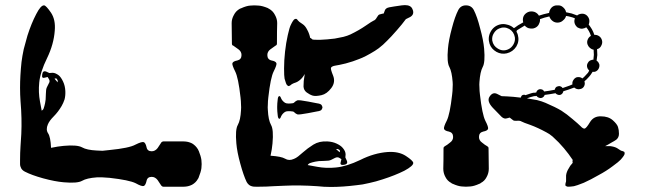

<svg xmlns="http://www.w3.org/2000/svg" viewBox="-20 -741 2560 762"><path d="M768.6 -142.6Q768.6 -142.6 768.6 -142.6Q777.3 -121.1 779.3 -106.4Q780.3 -91.8 780.3 -89.8Q780.3 -87.9 779.3 -73.2Q777.3 -58.6 768.6 -37.1Q767.6 -35.2 767.6 -34.2Q766.6 -33.2 765.6 -31.2Q757.8 -16.6 742.2 -7.8Q726.6 0 709 0Q681.6 0 627.9 0Q625 0 623 -2Q621.1 -2.9 619.1 -5.9Q614.3 -13.7 605.5 -26.4Q595.7 -39.1 582 -39.1Q564.5 -39.1 561.5 -22.5Q557.6 -5.9 550.8 -2.9Q543 0 518.6 -13.7Q493.2 -26.4 415 -35.2Q399.4 -36.1 386.7 -37.1Q374 -37.1 364.3 -37.1Q324.2 -34.2 305.7 -23.4Q287.1 -12.7 232.4 -17.6Q198.2 -20.5 151.4 -33.2Q105.5 -45.9 79.1 -59.6Q69.3 -64.5 64.5 -72.3Q59.6 -81.1 59.6 -89.8Q59.6 -90.8 59.6 -96.7Q59.6 -102.5 59.6 -105.5Q59.6 -133.8 61.5 -162.1Q63.5 -190.4 64.5 -209Q67.4 -270.5 61.5 -338.9Q59.6 -365.2 59.6 -392.6Q59.6 -440.4 65.4 -495.1Q68.4 -518.6 74.2 -545.9Q81.1 -573.2 88.9 -599.6Q104.5 -648.4 124 -685.5Q141.6 -719.7 154.3 -719.7Q154.3 -719.7 155.3 -719.7Q163.1 -718.8 182.6 -690.4Q201.2 -662.1 197.3 -619.1Q193.4 -565.4 167 -510.7Q139.6 -455.1 135.7 -413.1Q131.8 -375 138.7 -337.9Q145.5 -301.8 145.5 -301.8Q145.5 -301.8 149.4 -304.7Q153.3 -307.6 156.2 -320.3Q159.2 -330.1 161.1 -345.7Q162.1 -361.3 162.1 -369.1Q162.1 -386.7 166 -394.5Q168.9 -401.4 173.8 -410.2Q179.7 -418.9 173.8 -427.7Q168.9 -435.5 168.9 -435.5Q168.9 -435.5 157.2 -432.6Q144.5 -428.7 147.5 -445.3Q149.4 -461.9 163.1 -457Q175.8 -451.2 175.8 -451.2Q175.8 -451.2 188.5 -452.1Q200.2 -452.1 213.9 -441.4Q222.7 -433.6 230.5 -417Q238.3 -400.4 239.3 -379.9Q240.2 -362.3 236.3 -346.7Q231.4 -332 224.6 -320.3Q210.9 -296.9 193.4 -279.3Q175.8 -261.7 169.9 -247.1Q161.1 -226.6 170.9 -211.9Q180.7 -197.3 182.6 -154.3Q196.3 -157.2 209 -159.2Q221.7 -161.1 232.4 -162.1Q286.1 -167 305.7 -156.2Q324.2 -145.5 364.3 -143.6Q374 -142.6 386.7 -142.6Q398.4 -143.6 414.1 -145.5Q493.2 -153.3 517.6 -167Q543 -179.7 550.8 -176.8Q557.6 -173.8 561.5 -157.2Q564.5 -140.6 582 -140.6Q595.7 -140.6 605.5 -153.3Q614.3 -166 619.1 -173.8Q620.1 -176.8 623 -177.7Q625 -179.7 627.9 -179.7Q654.3 -179.7 709 -179.7Q726.6 -179.7 742.2 -171.9Q756.8 -163.1 765.6 -148.4Q766.6 -147.5 766.6 -145.5Q767.6 -144.5 768.6 -142.6ZM206.1 -426.8Q204.1 -430.7 200.2 -429.7Q196.3 -428.7 196.3 -428.7Q200.2 -423.8 209 -414.1Q209 -414.1 209 -418Q210 -421.9 206.1 -426.8Z M1087.9 -269.5Q1083 -271.5 1082 -285.2Q1080.1 -299.8 1080.1 -311.5Q1080.1 -312.5 1080.1 -314.5Q1080.1 -317.4 1080.1 -318.4Q1080.1 -330.1 1082 -344.7Q1083 -358.4 1087.9 -359.4Q1091.8 -361.3 1095.7 -350.6Q1100.6 -339.8 1111.3 -333Q1116.2 -330.1 1125 -330.1Q1133.8 -330.1 1139.6 -331.1Q1145.5 -331.1 1149.4 -335.9Q1153.3 -339.8 1160.2 -342.8Q1167 -344.7 1203.1 -337.9Q1238.3 -331.1 1238.3 -331.1Q1253.9 -329.1 1256.8 -323.2Q1259.8 -317.4 1259.8 -314.5Q1259.8 -312.5 1256.8 -306.6Q1253.9 -300.8 1238.3 -298.8Q1238.3 -298.8 1203.1 -292Q1167 -285.2 1160.2 -287.1Q1153.3 -290 1149.4 -293.9Q1145.5 -298.8 1139.6 -298.8Q1133.8 -299.8 1125 -299.8Q1116.2 -299.8 1111.3 -296.9Q1100.6 -290 1095.7 -279.3Q1091.8 -268.6 1087.9 -269.5ZM1127 -399.4Q1127 -399.4 1127 -399.4Q1125 -398.4 1120.1 -402.3Q1115.2 -406.2 1109.4 -428.7Q1107.4 -438.5 1107.4 -469.7Q1107.4 -501 1111.3 -536.1Q1115.2 -571.3 1122.1 -601.6Q1128.9 -631.8 1133.8 -641.6Q1143.6 -662.1 1149.4 -665Q1154.3 -667 1156.2 -666Q1159.2 -665 1162.1 -660.2Q1166 -656.2 1168 -654.3Q1170.9 -652.3 1180.7 -645.5Q1191.4 -638.7 1199.2 -623Q1204.1 -614.3 1207 -605.5Q1210 -596.7 1210.9 -590.8Q1213.9 -589.8 1215.8 -587.9Q1217.8 -585.9 1220.7 -584Q1222.7 -583 1250 -583Q1277.3 -584 1308.6 -587.9Q1326.2 -590.8 1342.8 -594.7Q1358.4 -598.6 1371.1 -604.5Q1405.3 -621.1 1430.7 -638.7Q1456.1 -656.2 1462.9 -659.2Q1469.7 -661.1 1475.6 -671.9Q1481.4 -682.6 1486.3 -683.6Q1491.2 -684.6 1497.1 -686.5Q1502.9 -687.5 1502.9 -687.5Q1502.9 -687.5 1506.8 -698.2Q1509.8 -709 1524.4 -711.9Q1539.1 -714.8 1574.2 -719.7Q1581.1 -720.7 1586.9 -720.7Q1611.3 -720.7 1617.2 -704.1Q1620.1 -698.2 1620.1 -692.4Q1620.1 -680.7 1608.4 -673.8Q1590.8 -665 1590.8 -665Q1590.8 -665 1574.2 -643.6Q1556.6 -622.1 1533.2 -596.7Q1516.6 -579.1 1500 -563.5Q1482.4 -547.9 1467.8 -539.1Q1429.7 -515.6 1405.3 -506.8Q1381.8 -497.1 1352.5 -489.3Q1324.2 -482.4 1310.5 -480.5Q1297.9 -478.5 1293.9 -472.7Q1291 -467.8 1301.8 -441.4Q1312.5 -415 1294.9 -391.6Q1277.3 -368.2 1255.9 -363.3Q1234.4 -358.4 1221.7 -361.3Q1209 -365.2 1197.3 -374Q1185.5 -382.8 1184.6 -397.5Q1184.6 -405.3 1185.5 -419.9Q1187.5 -434.6 1189.5 -447.3Q1187.5 -443.4 1184.6 -439.5Q1181.6 -435.5 1178.7 -431.6Q1167 -418.9 1155.3 -414.1Q1143.6 -410.2 1140.6 -408.2Q1137.7 -407.2 1133.8 -403.3Q1129.9 -400.4 1127 -399.4ZM1518.6 -137.7Q1518.6 -137.7 1518.6 -137.7Q1562.5 -140.6 1590.8 -122.1Q1619.1 -103.5 1620.1 -94.7Q1621.1 -83 1585 -63.5Q1547.9 -44.9 1499 -29.3Q1472.7 -20.5 1445.3 -14.6Q1418 -7.8 1394.5 -5.9Q1339.8 1 1293 1Q1264.6 1 1239.3 -2Q1169.9 -6.8 1108.4 -3.9Q1090.8 -2.9 1064.5 -2Q1037.1 0 1008.8 0Q1005.9 0 995.1 0Q985.4 0 982.4 -1Q975.6 -2 968.8 -6.8Q962.9 -11.7 959 -18.6Q946.3 -44.9 933.6 -91.8Q920.9 -137.7 918 -171.9Q913.1 -226.6 923.8 -245.1Q934.6 -264.6 936.5 -303.7Q937.5 -314.5 936.5 -326.2Q936.5 -338.9 934.6 -354.5Q925.8 -433.6 913.1 -458Q900.4 -483.4 902.3 -490.2Q905.3 -498 921.9 -501Q938.5 -504.9 938.5 -522.5Q938.5 -536.1 926.8 -544.9Q914.1 -554.7 906.2 -559.6Q903.3 -560.5 901.4 -562.5Q900.4 -565.4 900.4 -567.4Q900.4 -594.7 899.4 -649.4Q899.4 -666 908.2 -681.6Q916 -697.3 931.6 -706.1Q932.6 -706.1 933.6 -707Q935.5 -708 936.5 -708Q958 -717.8 972.7 -718.8Q987.3 -719.7 989.3 -719.7Q992.2 -719.7 1006.8 -718.8Q1021.5 -717.8 1043 -709Q1043.9 -708 1045.9 -707Q1046.9 -707 1047.9 -706.1Q1063.5 -697.3 1071.3 -681.6Q1080.1 -666 1080.1 -649.4Q1079.1 -622.1 1079.1 -568.4Q1079.1 -565.4 1078.1 -563.5Q1076.2 -560.5 1073.2 -559.6Q1065.4 -554.7 1052.7 -544.9Q1041 -536.1 1041 -522.5Q1041 -504.9 1057.6 -501Q1074.2 -498 1077.1 -490.2Q1079.1 -483.4 1066.4 -458Q1053.7 -433.6 1044.9 -354.5Q1043 -338.9 1043 -326.2Q1042 -314.5 1043 -304.7Q1044.9 -264.6 1055.7 -245.1Q1066.4 -226.6 1061.5 -171.9Q1060.5 -161.1 1058.6 -148.4Q1056.6 -136.7 1053.7 -123Q1096.7 -120.1 1111.3 -111.3Q1127 -101.6 1146.5 -110.4Q1154.3 -113.3 1163.1 -120.1Q1171.9 -127.9 1181.6 -135.7Q1200.2 -152.3 1223.6 -167Q1247.1 -181.6 1279.3 -179.7Q1299.8 -178.7 1316.4 -170.9Q1333 -163.1 1340.8 -153.3Q1351.6 -140.6 1351.6 -127.9Q1350.6 -116.2 1350.6 -116.2Q1350.6 -116.2 1356.4 -103.5Q1362.3 -89.8 1345.7 -86.9Q1328.1 -84 1332 -96.7Q1335 -109.4 1335 -109.4Q1335 -109.4 1327.1 -114.3Q1319.3 -119.1 1309.6 -114.3Q1300.8 -109.4 1293.9 -106.4Q1286.1 -102.5 1268.6 -102.5Q1260.7 -102.5 1245.1 -101.6Q1229.5 -99.6 1219.7 -96.7Q1208 -93.8 1204.1 -89.8Q1201.2 -85.9 1201.2 -85.9Q1201.2 -85.9 1238.3 -79.1Q1274.4 -72.3 1312.5 -76.2Q1355.5 -80.1 1410.2 -106.4Q1464.8 -133.8 1518.6 -137.7ZM1326.2 -146.5Q1321.3 -150.4 1317.4 -149.4Q1313.5 -149.4 1313.5 -149.4Q1318.4 -144.5 1328.1 -136.7Q1328.1 -136.7 1329.1 -140.6Q1330.1 -143.6 1326.2 -146.5Z M1913.1 -161.1Q1913.1 -161.1 1913.1 -161.1Q1916 -159.2 1918 -157.2Q1918.9 -154.3 1918.9 -152.3Q1918.9 -125 1919.9 -71.3Q1919.9 -53.7 1911.1 -38.1Q1903.3 -22.5 1887.7 -14.6Q1886.7 -13.7 1885.7 -12.7Q1883.8 -11.7 1882.8 -11.7Q1861.3 -2 1846.7 -1Q1832 0 1829.1 0Q1827.1 0 1812.5 -1Q1797.9 -2 1776.4 -11.7Q1775.4 -11.7 1773.4 -12.7Q1772.5 -13.7 1771.5 -14.6Q1755.9 -22.5 1748 -38.1Q1739.3 -53.7 1739.3 -71.3Q1740.2 -97.7 1740.2 -152.3Q1740.2 -154.3 1741.2 -157.2Q1743.2 -159.2 1746.1 -161.1Q1753.9 -165 1765.6 -174.8Q1778.3 -183.6 1778.3 -197.3Q1778.3 -214.8 1761.7 -218.8Q1745.1 -221.7 1742.2 -229.5Q1740.2 -237.3 1752.9 -261.7Q1765.6 -287.1 1774.4 -365.2Q1776.4 -380.9 1776.4 -393.6Q1777.3 -406.2 1776.4 -416Q1773.4 -456.1 1763.7 -474.6Q1752.9 -493.2 1757.8 -547.9Q1760.7 -582 1773.4 -628.9Q1785.2 -674.8 1798.8 -701.2Q1808.6 -719.7 1829.1 -719.7Q1850.6 -719.7 1860.4 -701.2Q1874 -674.8 1885.7 -627.9Q1898.4 -582 1901.4 -547.9Q1906.2 -493.2 1895.5 -474.6Q1885.7 -456.1 1882.8 -416Q1881.8 -406.2 1882.8 -393.6Q1882.8 -380.9 1884.8 -365.2Q1893.6 -287.1 1906.2 -261.7Q1918.9 -237.3 1917 -229.5Q1914.1 -221.7 1897.5 -218.8Q1880.9 -214.8 1880.9 -197.3Q1880.9 -183.6 1893.6 -174.8Q1905.3 -165 1913.1 -161.1ZM2457 -138.7Q2457 -138.7 2457 -138.7Q2459 -137.7 2459 -132.8Q2459 -131.8 2459 -130.9Q2459 -125 2443.4 -107.4Q2436.5 -99.6 2411.1 -81.1Q2386.7 -62.5 2355.5 -45.9Q2325.2 -28.3 2296.9 -15.6Q2267.6 -3.9 2257.8 -2Q2244.1 0 2236.3 0Q2231.4 0 2229.5 -1Q2223.6 -3.9 2223.6 -5.9Q2223.6 -8.8 2224.6 -14.6Q2226.6 -19.5 2226.6 -22.5Q2226.6 -25.4 2226.6 -38.1Q2225.6 -50.8 2233.4 -66.4Q2238.3 -75.2 2243.2 -83Q2249 -89.8 2252.9 -94.7Q2252 -97.7 2252 -100.6Q2252.9 -103.5 2252.9 -106.4Q2252 -108.4 2236.3 -129.9Q2219.7 -152.3 2197.3 -175.8Q2185.5 -187.5 2172.9 -199.2Q2160.2 -210 2148.4 -215.8Q2114.3 -234.4 2085 -245.1Q2056.6 -254.9 2049.8 -258.8Q2043.9 -262.7 2032.2 -261.7Q2020.5 -260.7 2016.6 -263.7Q2012.7 -266.6 2007.8 -270.5Q2002.9 -274.4 2002.9 -274.4Q2002.9 -274.4 1992.2 -271.5Q1981.4 -267.6 1970.7 -277.3Q1960 -288.1 1935.5 -313.5Q1911.1 -339.8 1922.9 -357.4Q1935.5 -377 1953.1 -368.2Q1970.7 -359.4 1970.7 -359.4Q1970.7 -359.4 1993.2 -358.4Q2015.6 -357.4 2046.9 -353.5Q2046.9 -353.5 2046.9 -354.5Q2046.9 -354.5 2046.9 -354.5Q2047.9 -357.4 2049.8 -360.4Q2051.8 -363.3 2055.7 -364.3Q2058.6 -365.2 2060.5 -365.2Q2063.5 -364.3 2065.4 -363.3Q2072.3 -366.2 2080.1 -368.2Q2087.9 -371.1 2096.7 -373Q2098.6 -373 2101.6 -373Q2104.5 -374 2108.4 -374Q2109.4 -378.9 2112.3 -381.8Q2115.2 -384.8 2120.1 -386.7Q2126 -387.7 2131.8 -385.7Q2136.7 -383.8 2139.6 -377.9Q2149.4 -379.9 2160.2 -380.9Q2169.9 -382.8 2181.6 -384.8Q2182.6 -389.6 2185.5 -393.6Q2188.5 -397.5 2194.3 -398.4Q2199.2 -400.4 2204.1 -398.4Q2210 -396.5 2212.9 -391.6Q2222.7 -394.5 2232.4 -398.4Q2242.2 -401.4 2252 -406.2Q2250 -415 2255.9 -423.8Q2260.7 -431.6 2269.5 -434.6Q2275.4 -435.5 2281.2 -434.6Q2287.1 -433.6 2291 -429.7Q2297.9 -434.6 2302.7 -440.4Q2308.6 -446.3 2313.5 -452.1Q2314.5 -454.1 2316.4 -457Q2317.4 -459 2318.4 -460.9Q2316.4 -462.9 2313.5 -466.8Q2311.5 -469.7 2310.5 -473.6Q2307.6 -483.4 2313.5 -492.2Q2318.4 -501 2328.1 -502.9Q2329.1 -503.9 2331.1 -503.9Q2333 -503.9 2335 -503.9Q2335.9 -513.7 2336.9 -523.4Q2336.9 -533.2 2335.9 -543.9Q2328.1 -544.9 2321.3 -550.8Q2314.5 -556.6 2311.5 -565.4Q2308.6 -575.2 2312.5 -584Q2316.4 -593.8 2325.2 -598.6Q2322.3 -608.4 2317.4 -617.2Q2312.5 -626 2306.6 -632.8Q2299.8 -627.9 2290 -627Q2281.2 -627 2272.5 -631.8Q2263.7 -638.7 2260.7 -648.4Q2257.8 -658.2 2261.7 -668Q2253.9 -671.9 2245.1 -673.8Q2235.4 -676.8 2226.6 -677.7Q2223.6 -667 2214.8 -660.2Q2207 -652.3 2195.3 -651.4Q2182.6 -650.4 2173.8 -657.2Q2164.1 -664.1 2160.2 -675.8Q2150.4 -672.9 2140.6 -670.9Q2131.8 -668 2123 -665Q2124 -656.2 2120.1 -648.4Q2117.2 -639.6 2109.4 -633.8Q2098.6 -626 2085 -627.9Q2071.3 -628.9 2062.5 -639.6Q2052.7 -633.8 2044.9 -628.9Q2037.1 -624 2032.2 -621.1Q2030.3 -619.1 2030.3 -617.2Q2029.3 -615.2 2030.3 -614.3Q2032.2 -611.3 2033.2 -608.4Q2034.2 -605.5 2035.2 -602.5Q2042 -578.1 2029.3 -556.6Q2015.6 -535.2 1991.2 -529.3Q1969.7 -524.4 1950.2 -535.2Q1929.7 -546.9 1922.9 -567.4Q1915 -591.8 1926.8 -614.3Q1938.5 -636.7 1962.9 -643.6Q1977.5 -647.5 1991.2 -643.6Q2005.9 -640.6 2016.6 -631.8Q2017.6 -629.9 2019.5 -629.9Q2021.5 -629.9 2022.5 -630.9Q2028.3 -634.8 2036.1 -640.6Q2044.9 -645.5 2056.6 -652.3Q2053.7 -662.1 2056.6 -672.9Q2059.6 -682.6 2069.3 -689.5Q2080.1 -697.3 2094.7 -695.3Q2108.4 -693.4 2117.2 -681.6Q2117.2 -680.7 2118.2 -680.7Q2118.2 -679.7 2118.2 -678.7Q2127.9 -681.6 2137.7 -684.6Q2147.5 -686.5 2158.2 -689.5Q2158.2 -689.5 2158.2 -689.5Q2159.2 -689.5 2159.2 -689.5Q2160.2 -701.2 2168.9 -710.9Q2177.7 -719.7 2190.4 -719.7Q2191.4 -719.7 2192.4 -719.7Q2205.1 -720.7 2213.9 -712.9Q2224.6 -704.1 2226.6 -692.4Q2238.3 -690.4 2249 -687.5Q2259.8 -683.6 2270.5 -679.7Q2277.3 -685.5 2288.1 -686.5Q2297.9 -687.5 2306.6 -681.6Q2315.4 -674.8 2318.4 -664.1Q2320.3 -653.3 2316.4 -643.6Q2323.2 -634.8 2329.1 -625Q2335 -614.3 2338.9 -602.5Q2348.6 -603.5 2357.4 -597.7Q2366.2 -591.8 2369.1 -581.1Q2372.1 -570.3 2366.2 -559.6Q2361.3 -548.8 2349.6 -545.9Q2350.6 -533.2 2350.6 -522.5Q2349.6 -510.7 2347.7 -500Q2351.6 -498 2354.5 -494.1Q2356.4 -491.2 2358.4 -486.3Q2360.4 -476.6 2355.5 -467.8Q2350.6 -459 2340.8 -456.1Q2338.9 -456.1 2335.9 -456.1Q2334 -455.1 2332 -456.1Q2330.1 -453.1 2328.1 -450.2Q2326.2 -447.3 2324.2 -444.3Q2319.3 -437.5 2312.5 -430.7Q2306.6 -423.8 2299.8 -418.9Q2299.8 -418 2299.8 -418Q2299.8 -418 2299.8 -417Q2302.7 -407.2 2297.9 -398.4Q2293 -389.6 2283.2 -387.7Q2276.4 -385.7 2269.5 -387.7Q2263.7 -389.6 2258.8 -393.6Q2248 -389.6 2237.3 -385.7Q2226.6 -381.8 2215.8 -378.9Q2214.8 -374 2211.9 -370.1Q2209 -366.2 2203.1 -364.3Q2198.2 -363.3 2193.4 -365.2Q2187.5 -367.2 2184.6 -371.1Q2172.9 -369.1 2162.1 -367.2Q2151.4 -365.2 2141.6 -364.3Q2140.6 -360.4 2137.7 -357.4Q2133.8 -353.5 2129.9 -352.5Q2124 -350.6 2118.2 -353.5Q2112.3 -355.5 2109.4 -360.4Q2106.4 -360.4 2104.5 -359.4Q2101.6 -359.4 2099.6 -359.4Q2091.8 -357.4 2085 -355.5Q2078.1 -353.5 2071.3 -350.6Q2091.8 -347.7 2111.3 -343.8Q2130.9 -338.9 2144.5 -333Q2185.5 -315.4 2208 -301.8Q2229.5 -288.1 2252 -268.6Q2274.4 -250 2284.2 -240.2Q2293 -230.5 2299.8 -230.5Q2306.6 -231.4 2321.3 -255.9Q2335.9 -280.3 2365.2 -279.3Q2394.5 -279.3 2412.1 -263.7Q2428.7 -249 2432.6 -237.3Q2436.5 -225.6 2436.5 -210Q2436.5 -195.3 2425.8 -186.5Q2418.9 -181.6 2406.2 -174.8Q2393.6 -167 2381.8 -161.1Q2386.7 -161.1 2391.6 -161.1Q2396.5 -161.1 2401.4 -161.1Q2418 -159.2 2428.7 -153.3Q2439.5 -146.5 2442.4 -144.5Q2444.3 -142.6 2450.2 -141.6Q2455.1 -139.6 2457 -138.7ZM1996.1 -544.9Q2009.8 -550.8 2017.6 -564.5Q2025.4 -578.1 2023.4 -592.8Q2019.5 -615.2 2001 -626Q1981.4 -636.7 1960.9 -627.9Q1947.3 -622.1 1939.5 -608.4Q1931.6 -595.7 1933.6 -580.1Q1937.5 -558.6 1956.1 -547.9Q1975.6 -536.1 1996.1 -544.9Z"/></svg>

Font: No Time for a New Roman
Style: XXL
Weight: 400
Monospace: yes
Designer: Arthur Shnapir
Foundry: Arthur Shnapir
Version: Version_01